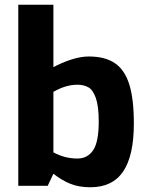

<svg xmlns="http://www.w3.org/2000/svg" viewBox="-20 -783 625 809"><path d="M205 -51 181 0H57V-763H205V-500Q240 -519 280 -532Q320 -545 354 -545Q423 -545 464.5 -516.5Q506 -488 525 -426.5Q544 -365 544 -263Q544 -127 499 -60.5Q454 6 361 6Q312 6 275.5 -9Q239 -24 205 -51ZM396 -270Q396 -335 384 -369.5Q372 -404 352.5 -415Q333 -426 306 -426Q257 -426 205 -396V-141Q253 -115 306 -115Q349 -115 372.5 -150Q396 -185 396 -270Z"/></svg>

Font: Exo
Style: Bold
Weight: 700
Designer: Natanael Gama
Foundry: Natanael Gama
Version: Version 1.500; ttfautohint (v1.6)